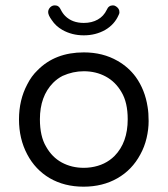

<svg xmlns="http://www.w3.org/2000/svg" viewBox="-20 -701 634 726"><path d="M377.9 -587.9Q413.1 -608.4 428.7 -644.5Q431.6 -649.4 431.6 -654.3Q431.6 -659.2 430.7 -662.1Q428.7 -668 424.8 -671.9Q420.9 -675.8 418.9 -676.8Q413.1 -680.7 407.2 -680.7Q390.6 -680.7 383.8 -664.1Q372.1 -639.6 349.6 -627Q327.1 -614.3 296.9 -614.3Q252.9 -614.3 226.6 -640.6Q216.8 -650.4 210 -664.1Q203.1 -680.7 187.5 -680.7Q176.8 -680.7 169.4 -672.9Q162.1 -665 162.1 -655.3Q162.1 -643.6 175.8 -625Q190.4 -602.5 215.8 -587.9Q252 -567.4 296.9 -567.4Q341.8 -567.4 377.9 -587.9ZM538.1 -296.9Q528.3 -361.3 493.2 -410.2Q465.8 -447.3 424.8 -470.7Q369.1 -502.9 296.9 -502.9Q188.5 -502.9 122.1 -435.5Q98.6 -413.1 83 -381.8Q51.8 -323.2 51.8 -249.5Q51.8 -175.8 83 -117.2Q113.3 -59.6 168 -27.3Q223.6 4.9 295.9 4.9Q368.2 4.9 423.8 -26.9Q479.5 -58.6 510.7 -117.2Q526.4 -145.5 534.2 -178.7Q542 -211.9 542 -243.2Q542 -274.4 538.1 -296.9ZM296.9 -66.4Q251 -66.4 213.9 -86.4Q176.8 -106.4 154.3 -146.5Q130.9 -185.5 130.9 -250Q130.9 -336.9 180.7 -387.7Q197.3 -404.3 216.8 -414.1Q255.9 -431.6 296.9 -431.6Q342.8 -431.6 379.9 -411.6Q417 -391.6 439.5 -352.5Q462.9 -313.5 462.9 -250Q462.9 -162.1 413.1 -111.3Q377.9 -76.2 324.2 -68.4Q310.5 -66.4 296.9 -66.4Z"/></svg>

Font: FakePearl
Style: Light
Weight: 350
Version: Version 1.2